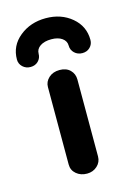

<svg xmlns="http://www.w3.org/2000/svg" viewBox="-106 -500 382 555"><g transform="rotate(-15 85.0 -222.5)"><path d="M86 10Q67 10 54 -1Q41 -12 41 -29V-261Q41 -277 53.5 -288.5Q66 -300 86 -300Q106 -300 117.5 -288.5Q129 -277 129 -260V-30Q129 -13 116.5 -1.5Q104 10 86 10ZM-25 -361Q-25 -402 7.5 -428.5Q40 -455 86 -455Q132 -455 163.5 -428.5Q195 -402 195 -361Q195 -348 186 -339Q177 -330 163 -330Q149 -330 139.5 -339Q130 -348 130 -361Q130 -375 118 -383.5Q106 -392 86 -392Q65 -392 52.5 -383.5Q40 -375 40 -361Q40 -348 31 -339Q22 -330 8 -330Q-6 -330 -15.5 -339Q-25 -348 -25 -361Z"/></g></svg>

Font: Dongle
Style: Bold
Weight: 700
Designer: Yanghee Ryu
Foundry: Yanghee Ryu
Version: Version 2.000